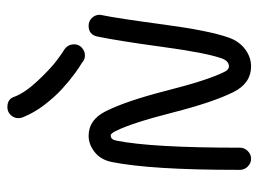

<svg xmlns="http://www.w3.org/2000/svg" viewBox="-110 -590 700 520"><g transform="rotate(-90 240.0 -330.0)"><path d="M380 -479Q380 -467 371 -458.5Q362 -450 350 -450Q342 -450 335 -454L330 -458Q325 -461 318 -465.5Q311 -470 301.5 -477Q292 -484 281 -493Q270 -502 258.5 -512.5Q247 -523 236 -535.5Q225 -548 215 -561Q205 -574 196.5 -589Q188 -604 182 -619Q180 -625 180 -630Q180 -642 188.5 -651Q197 -660 210 -660Q232 -660 238 -641Q249 -612 281.5 -577.5Q314 -543 336 -526.5Q358 -510 367 -505Q380 -495 380 -479ZM430 -440Q443 -440 451.5 -431Q460 -422 460 -410Q460 -409 459.5 -407Q459 -405 459 -404Q450 -360 433.5 -236.5Q417 -113 398 -60Q388 -32 366.5 -16Q345 0 320 0Q275 0 251 -47Q223 -103 195 -213Q167 -323 145 -367Q142 -373 139 -376.5Q136 -380 135 -380Q134 -380 132 -380Q122 -380 119 -364Q100 -269 100 -30Q100 -18 91 -9Q82 0 70 0Q58 0 49 -9Q40 -18 40 -30V-39Q40 -270 61 -376Q67 -407 88 -423.5Q109 -440 132 -440Q176 -440 199 -393Q227 -337 255 -227Q283 -117 305 -73Q311 -60 320 -60Q335 -60 342 -80Q357 -122 373 -240Q389 -358 401 -416Q406 -440 430 -440Z"/></g></svg>

Font: Pecita
Style: Book
Weight: 400
Width: 7
Version: Version 4.3